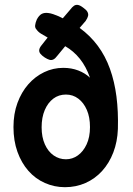

<svg xmlns="http://www.w3.org/2000/svg" viewBox="-20 -764 551 798"><path d="M326 -732Q339 -723 343.5 -714.5Q348 -706 346 -697.5Q344 -689 336 -677L311 -648Q355 -616 386.5 -573.5Q418 -531 437 -478Q456 -425 464 -363Q472 -301 470 -228Q468 -175 451 -130.5Q434 -86 404.5 -53.5Q375 -21 335.5 -3.5Q296 14 250 14Q206 14 166.5 -3.5Q127 -21 98 -54Q69 -87 52.5 -133Q36 -179 36 -236Q36 -291 52.5 -336Q69 -381 97.5 -413.5Q126 -446 163.5 -464Q201 -482 243 -482Q277 -482 305.5 -471Q334 -460 354 -441Q338 -487 312 -519.5Q286 -552 251 -572L218 -532Q210 -521 202 -517Q194 -513 185.5 -515.5Q177 -518 166 -525Q154 -533 148 -540.5Q142 -548 143 -556.5Q144 -565 152 -575L178 -608Q162 -617 150.5 -624Q139 -631 132 -641Q125 -648 126 -658.5Q127 -669 133 -683Q142 -700 153 -706Q164 -712 180 -710Q190 -709 201.5 -705Q213 -701 223.5 -696.5Q234 -692 241 -688L271 -723Q280 -735 287.5 -740Q295 -745 304 -743.5Q313 -742 326 -732ZM254 -102Q281 -102 303.5 -118Q326 -134 340 -164Q354 -194 354 -236Q354 -277 341 -307Q328 -337 305.5 -354Q283 -371 254 -371Q224 -371 201.5 -354Q179 -337 166 -306.5Q153 -276 153 -235Q153 -194 166.5 -164Q180 -134 203 -118Q226 -102 254 -102Z"/></svg>

Font: Fredoka SemiCondensed Medium
Style: Regular
Weight: 500
Width: 4
Designer: Ben Nathan
Foundry: Milena B. Brandão, Ben Nathan
Version: Version 2.001